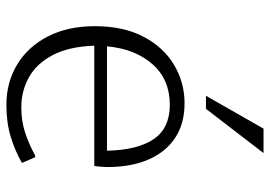

<svg xmlns="http://www.w3.org/2000/svg" viewBox="-140 -682 832 591"><g transform="rotate(90 275.5 -386.0)"><path d="M302.2 9.8Q232.4 9.8 177.5 -23.7Q122.6 -57.1 91.3 -118.4Q60.1 -179.7 60.1 -262.2Q60.1 -351.1 92.8 -412.8Q125.5 -474.6 179.7 -506.6Q233.9 -538.6 297.4 -538.6Q359.9 -538.6 403.6 -509.8Q447.3 -481 470.5 -427.7Q493.7 -374.5 493.7 -300.3Q493.7 -292.5 492.9 -283.9Q492.2 -275.4 491.5 -268.8Q490.7 -262.2 490.2 -260.7H120.1Q123 -182.6 148.9 -133.1Q174.8 -83.5 217 -59.8Q259.3 -36.1 310.1 -36.1Q351.6 -36.1 387 -47.6Q422.4 -59.1 458 -78.6H463.4L481 -38.1Q445.8 -17.6 401.9 -3.9Q357.9 9.8 302.2 9.8ZM122.1 -299.8H443.4Q441.4 -394 407.7 -443.6Q374 -493.2 301.8 -493.2Q224.1 -493.2 177 -439.7Q129.9 -386.2 122.1 -299.8ZM274.4 -604.5 375.5 -781.7H450.7L314.5 -604.5Z"/></g></svg>

Font: Comme ExtraLight
Style: Regular
Weight: 250
Version: Version 1.000;gftools[0.9.27]